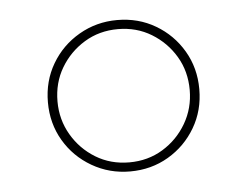

<svg xmlns="http://www.w3.org/2000/svg" viewBox="-34 -742 488 379"><g transform="rotate(-5 210.0 -553.0)"><path d="M210 -403Q169 -403 134.5 -423Q100 -443 80 -477Q60 -511 60 -553Q60 -595 80 -629Q100 -663 134.5 -683Q169 -703 210 -703Q252 -703 286 -683Q320 -663 340 -629Q360 -595 360 -553Q360 -511 340 -477Q320 -443 286 -423Q252 -403 210 -403ZM210 -421Q247 -421 276.5 -439Q306 -457 323.5 -487Q341 -517 341 -553Q341 -590 323.5 -619.5Q306 -649 276.5 -667Q247 -685 210 -685Q173 -685 143.5 -667Q114 -649 96.5 -619.5Q79 -590 79 -553Q79 -517 96.5 -487Q114 -457 143.5 -439Q173 -421 210 -421Z"/></g></svg>

Font: Montserrat Thin
Style: Regular
Weight: 100
Designer: Julieta Ulanovsky
Foundry: Julieta Ulanovsky
Version: Version 9.000